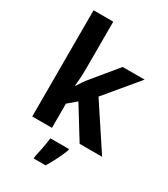

<svg xmlns="http://www.w3.org/2000/svg" viewBox="-234 -865 1041 1190"><g transform="rotate(30 286.0 -269.5)"><path d="M213 -422V-760H72V0H213V-173L273 -224L411 0H572L366 -312L561 -546H404L264 -376C243 -351 227 -327 208 -297H206C210 -340 213 -378 213 -422ZM370 71V61H237C232 104 219 171 210 208V221H295C326 170 352 117 370 71Z"/></g></svg>

Font: Noto Sans Gurmukhi SemiCondensed
Style: Bold
Weight: 700
Width: 4
Designer: Jelle Bosma - Monotype Design Team
Foundry: Monotype Imaging Inc.
Version: Version 2.004